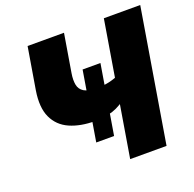

<svg xmlns="http://www.w3.org/2000/svg" viewBox="-128 -858 996 988"><g transform="rotate(-20 370.0 -364.0)"><path d="M318.8 -245.6Q238.3 -245.6 180.4 -271.2Q122.6 -296.9 96.7 -352.8Q70.8 -408.7 85.4 -499L123.5 -727.5H322.8L288.1 -518.6Q282.2 -482.9 287.1 -456.5Q292 -430.2 314.9 -416Q337.9 -401.9 384.8 -401.9Q433.1 -401.9 471.4 -413.8Q509.8 -425.8 532.2 -439L512.2 -316.4Q460 -273.9 416.5 -259.8Q373 -245.6 318.8 -245.6ZM420.4 0 541 -727.5H740.2L619.6 0ZM285.6 -140.1 348.1 -517.1H445.8L383.3 -140.1Z"/></g></svg>

Font: Inter 20pt Black
Style: Italic
Weight: 900
Italic angle: -9.3988°
Version: Version 4.001;git-66647c0bb